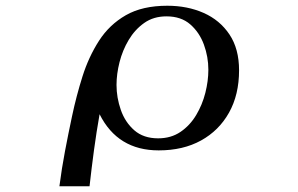

<svg xmlns="http://www.w3.org/2000/svg" viewBox="-20 -527 1040 669"><path d="M706 -284Q706 -329 690.5 -371.5Q675 -414 643 -442Q611 -470 560 -470Q515 -470 482.5 -447Q450 -424 428.5 -388Q407 -352 396.5 -310.5Q386 -269 386 -231Q386 -187 401 -144Q416 -101 448 -73Q480 -45 531 -45Q576 -45 609 -67.5Q642 -90 663.5 -126Q685 -162 695.5 -203.5Q706 -245 706 -284ZM813 -282Q813 -197 778 -134.5Q743 -72 680.5 -37.5Q618 -3 533 -3Q390 -3 327 -129Q316 -67 307.5 -4Q299 59 292 122H187Q195 60 206.5 -0.5Q218 -61 231 -122Q246 -193 267.5 -261Q289 -329 325 -385Q361 -441 418.5 -474Q476 -507 563 -507Q633 -507 689.5 -482Q746 -457 779.5 -407Q813 -357 813 -282Z"/></svg>

Font: Kaisei Decol Medium
Style: Regular
Weight: 500
Designer: Font-Kai, 金井和夫
Foundry: KAZUO KANAI
Version: Version 5.003